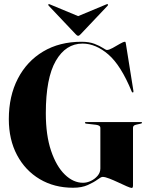

<svg xmlns="http://www.w3.org/2000/svg" viewBox="-20 -916 740 947"><path d="M636 -1.5Q636 11 630 11Q623.5 11 605 2.8Q586.5 -5.5 563.5 -16.2Q540.5 -27 519.5 -35.2Q498.5 -43.5 486 -43.5Q478.5 -43.5 460.8 -30.2Q443 -17 413.2 -3.5Q383.5 10 340.5 10Q247.5 10 176 -32.5Q104.5 -75 64 -151.2Q23.5 -227.5 23.5 -328.5Q23.5 -442 68 -528Q112.5 -614 193 -662Q273.5 -710 382 -710Q420 -710 446.2 -699.8Q472.5 -689.5 487.5 -679.5Q502.5 -669.5 507.5 -669.5Q517.5 -669.5 535.8 -679.5Q554 -689.5 571.2 -699.8Q588.5 -710 596.5 -710Q598 -710 599 -708.2Q600 -706.5 601 -699.5L638 -468Q639 -461.5 636.5 -460Q633.5 -458.5 630 -463.5Q576.5 -594 514.2 -647.5Q452 -701 387 -701Q304.5 -701 255.2 -615.8Q206 -530.5 206 -357.5Q206 -248.5 232 -172Q258 -95.5 299.8 -55Q341.5 -14.5 389.5 -14.5Q409 -14.5 428.8 -24Q448.5 -33.5 461.8 -49.5Q475 -65.5 475 -85V-286Q475 -297.5 454 -300.5L406 -306Q399 -307 399 -310.5Q399 -314 404 -314H675Q680.5 -314 680.5 -310.5Q680.5 -307.5 673.5 -306L649.5 -300.5Q636 -297 636 -286ZM377.5 -747Q371 -739.5 365.5 -739.5Q360 -739.5 353.5 -747L220 -888Q216 -892.5 219.5 -895Q221 -897 227 -894L365.5 -836.5L503.5 -894Q509.5 -897 511.5 -895Q514.5 -892 511 -888Z"/></svg>

Font: Fraunces 144pt
Style: Bold
Weight: 700
Version: Version 1.000;[b76b70a41]